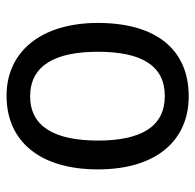

<svg xmlns="http://www.w3.org/2000/svg" viewBox="-25 -561 596 586"><g transform="rotate(90 273.0 -268.0)"><path d="M497 -269C497 -448 408 -546 274 -546C131 -546 50 -446 50 -269C50 -95 138 10 272 10C414 10 497 -95 497 -269ZM138 -269C138 -400 179 -473 273 -473C367 -473 409 -400 409 -269C409 -138 367 -62 274 -62C180 -62 138 -138 138 -269Z"/></g></svg>

Font: Noto Sans Lao UI SemCond
Style: Regular
Weight: 400
Width: 4
Designer: Monotype Design Team
Foundry: Monotype Imaging Inc.
Version: Version 2.000